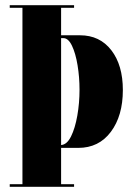

<svg xmlns="http://www.w3.org/2000/svg" viewBox="-20 -720 520 740"><path d="M17.5 0V-10H66.5V-690H17.5V-700H265.5V-690H215.5V-584H288.5Q364.5 -584 409 -526.5Q453.5 -469 453.5 -373Q453.5 -273.5 407.2 -211.8Q361 -150 281.5 -150H215.5V-10H265.5V0ZM224.5 -573H215.5V-161Q238 -162.5 253.8 -194.2Q269.5 -226 278 -274.5Q286.5 -323 286.5 -374Q286.5 -422.5 279 -468.2Q271.5 -514 257.5 -543.5Q243.5 -573 224.5 -573Z"/></svg>

Font: Imbue 100pt Black
Style: Regular
Weight: 900
Designer: Tyler Finck
Foundry: Etcetera Type Company
Version: Version 1.102; ttfautohint (v1.8.3)